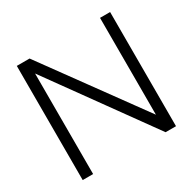

<svg xmlns="http://www.w3.org/2000/svg" viewBox="-151 -834 993 989"><g transform="rotate(-30 346.0 -339.5)"><path d="M68 0V-679H144L563 -103V-285V-679H623V0H561L130 -598V-406V0Z"/></g></svg>

Font: Pavanam
Style: Regular
Weight: 400
Designer: Tharique Azeez
Foundry: Tharique Azeez
Version: Version 1.86; ttfautohint (v1.3) -l 8 -r 50 -G 200 -x 14 -D 